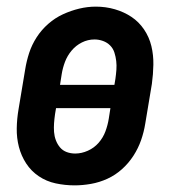

<svg xmlns="http://www.w3.org/2000/svg" viewBox="-20 -551 540 579"><path d="M205 8Q176 8 148 2Q120 -4 97 -19.5Q74 -35 59 -58Q44 -81 37 -108Q30 -135 30.5 -164Q31 -193 36 -222L56 -342Q60 -367 68 -391.5Q76 -416 90.5 -438.5Q105 -461 125.5 -479Q146 -497 170 -508Q194 -519 219 -525Q244 -531 269 -531Q299 -531 326.5 -523Q354 -515 376.5 -500Q399 -485 414.5 -462Q430 -439 436.5 -412Q443 -385 442.5 -356Q442 -327 438 -298L418 -178Q414 -153 405.5 -128.5Q397 -104 382.5 -81.5Q368 -59 348 -41Q328 -23 304 -12Q280 -1 254.5 3.5Q229 8 205 8ZM325 -295 328 -313Q330 -327 331 -340.5Q332 -354 330.5 -367Q329 -380 325 -392.5Q321 -405 312 -414Q303 -423 290.5 -427.5Q278 -432 265 -432Q245 -432 227 -423Q209 -414 196 -398.5Q183 -383 176 -364.5Q169 -346 166 -327L161 -295ZM207 -88Q226 -88 245 -96.5Q264 -105 277.5 -120.5Q291 -136 298 -155Q305 -174 308 -193L313 -225H149L146 -207Q144 -193 143 -179.5Q142 -166 143 -153Q144 -140 148.5 -128Q153 -116 161 -106.5Q169 -97 181 -92.5Q193 -88 207 -88Z"/></svg>

Font: Iosevka Gothic
Style: Bold Italic
Weight: 700
Italic angle: -9°
Monospace: yes
Designer: Belleve Invis
Foundry: Belleve Invis
Version: Version 15.5.1; ttfautohint (v1.8.4)